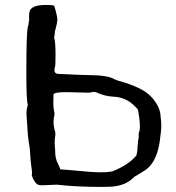

<svg xmlns="http://www.w3.org/2000/svg" viewBox="-20 -732 696 758"><path d="M384.3 5.9Q278.8 5.9 204.6 -2.9Q156.7 -0.5 145.5 -0.5Q142.6 -0.5 134 -1.7Q125.5 -2.9 117.4 -14.6Q109.4 -26.4 105.5 -39.6Q105.5 -40 105 -40Q106.4 -43 106.4 -49.3Q106.4 -58.6 103.5 -75.7Q100.6 -95.7 98.1 -137.7Q97.7 -139.6 97.7 -142.3Q97.7 -145 97.2 -148.9Q89.4 -190.9 87.9 -233.4Q86.9 -250.5 85.4 -267.1Q84.5 -275.4 84.5 -283.2Q84.5 -301.8 89.8 -316.9Q89.8 -318.8 89.4 -320.3Q84 -336.9 84 -445.8Q84 -609.4 90.3 -627Q92.3 -632.8 92.8 -639.2Q93.3 -643.6 94.2 -647.5Q95.2 -651.4 95.2 -656.2L94.7 -662.6Q94.7 -674.8 96.2 -684.1Q100.1 -707 140.1 -711.4Q149.9 -712.4 166 -712.4Q184.1 -712.4 193.8 -710Q206.5 -668.9 206.5 -653.3Q204.6 -635.7 201.2 -625Q195.8 -608.9 195.8 -594.7L193.8 -584V-582Q199.2 -570.3 199.2 -515.1Q199.2 -476.1 197.3 -469Q195.3 -461.9 194.8 -455.1Q194.8 -441.9 208.5 -440.4Q311 -435.5 329.6 -435.5Q405.3 -435.5 432.6 -418.9Q441.4 -414.6 451.2 -412.1Q491.2 -401.4 527.8 -384.3Q581.1 -359.4 605 -309.6Q613.8 -288.6 613.8 -274.4Q613.8 -269.5 614.7 -264.6Q616.7 -252.9 616.7 -237.8Q616.7 -215.8 610.8 -175.3Q600.6 -103.5 566.4 -70.8Q555.2 -60.1 531.2 -46.4Q522.5 -41.5 510.7 -34.2Q481.4 -3.9 437.5 2.9Q422.9 5.9 384.3 5.9ZM379.4 -51.8Q404.8 -51.8 422.9 -55.2Q487.3 -80.6 518.6 -118.2Q522.5 -132.8 523.9 -161.1Q524.9 -177.2 526.4 -183.1Q527.8 -187 527.8 -191.4L527.3 -200.2Q527.3 -206.1 529.3 -212.4Q532.2 -216.3 532.2 -229Q532.2 -257.8 527.8 -278.3Q526.9 -281.7 526.9 -287.1Q525.4 -299.3 522.7 -301.8Q520 -304.2 513.7 -311Q478.5 -349.1 424.3 -350.6Q393.6 -352.5 364.3 -365.7Q357.9 -369.1 351.1 -369.1Q346.7 -369.1 341.8 -367.7Q336.9 -366.2 325.7 -366.2Q306.6 -366.2 284.4 -367.2Q262.2 -368.2 240.7 -368.2Q190.9 -368.2 190.9 -357.9V-336.9L190.4 -323.7Q190.4 -305.7 194.3 -289.1L195.3 -282.7L194.3 -275.9Q191.4 -263.2 191.4 -250.5Q191.4 -233.9 196.3 -217.3Q198.7 -210 198.7 -202.1L198.2 -195.8Q195.8 -185.1 195.8 -168.9L196.3 -155.8Q197.8 -143.6 197.8 -133.3Q197.8 -106 209 -85.4Q213.9 -76.2 218.3 -63.5Q239.7 -62 266.6 -59.6Q341.3 -51.8 379.4 -51.8Z"/></svg>

Font: Kurland
Style: Regular
Weight: 400
Designer: GGBot
Version: 0.22